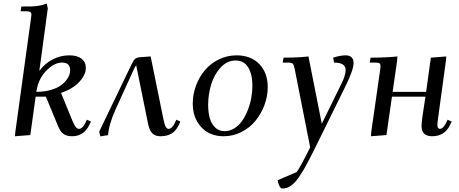

<svg xmlns="http://www.w3.org/2000/svg" viewBox="-20 -766 2601 1089"><path d="M64.9 6.8 66.9 -17.1 155.8 -662.1Q158.2 -681.6 158.2 -683.1Q158.2 -693.4 151.4 -697.8Q144.5 -702.1 127 -702.1H97.2L101.1 -729Q141.1 -729 159.9 -729.5Q178.7 -730 202.6 -733.9Q226.6 -737.8 245.1 -746.1L251 -717.8L203.1 -363.8Q233.9 -405.8 278.8 -429Q323.7 -452.1 373 -452.1Q418.5 -452.1 442.6 -433.1Q466.8 -414.1 466.8 -380.9Q466.8 -341.8 429.9 -301.8Q393.1 -261.7 326.2 -238.8L391.1 -80.1Q401.4 -55.7 409.7 -45.4Q418 -35.2 428.2 -35.2Q446.8 -35.2 461.9 -64.9L473.1 -86.9L496.1 -76.2L484.9 -54.2Q453.6 6.8 389.2 6.8Q359.4 6.8 341.3 -5.4Q323.2 -17.6 310.1 -48.8L240.2 -217.8H182.1L151.9 0ZM186 -245.1Q232.9 -245.1 271 -256.6Q309.1 -268.1 331.5 -286.4Q354 -304.7 366 -325.7Q377.9 -346.7 377.9 -367.2Q377.9 -411.1 332 -411.1Q287.6 -411.1 242.2 -364.7Q196.8 -318.4 186 -245.1Z M542.5 -19 724.6 -397.9Q736.8 -423.8 746.1 -432.1Q755.4 -440.4 778.8 -441.9L834.5 -445.8L906.7 -90.8Q913.6 -57.6 920.4 -46.4Q927.2 -35.2 935.5 -35.2Q954.6 -35.2 969.7 -64.9L980.5 -86.9L1003.4 -76.2L992.7 -54.2Q974.6 -19 949 -6.1Q923.3 6.8 889.6 6.8Q860.8 6.8 844 -9.8Q827.1 -26.4 819.8 -64L752.4 -396Q748 -390.6 739.7 -374L635.7 -146Q597.7 -62 592.8 1Q574.7 2.4 549.8 7.8Z M1073.2 -178.2Q1073.2 -231 1091.8 -280.8Q1110.4 -330.6 1142.6 -368.4Q1174.8 -406.2 1221.7 -429.2Q1268.6 -452.1 1321.3 -452.1Q1403.3 -452.1 1450.9 -402.6Q1498.5 -353 1498.5 -272Q1498.5 -219.2 1479.5 -168.9Q1460.4 -118.7 1428 -79.6Q1395.5 -40.5 1348.4 -16.8Q1301.3 6.8 1248.5 6.8Q1168.5 6.8 1120.8 -45.7Q1073.2 -98.1 1073.2 -178.2ZM1160.6 -169.9Q1160.6 -128.4 1169.7 -96.2Q1178.7 -64 1200.2 -43Q1221.7 -22 1253.4 -22Q1283.2 -22 1309.3 -38.3Q1335.4 -54.7 1353.8 -81.3Q1372.1 -107.9 1385.5 -141.8Q1398.9 -175.8 1405.3 -211.2Q1411.6 -246.6 1411.6 -279.8Q1411.6 -344.7 1387.7 -383.8Q1363.8 -422.9 1316.4 -422.9Q1268.1 -422.9 1231.4 -383.1Q1194.8 -343.3 1177.7 -286.6Q1160.6 -230 1160.6 -169.9Z M1555.2 255.9 1662.6 210Q1681.2 186 1739.3 69.8L1652.3 -371.1Q1647.5 -396 1641.4 -403.6Q1635.3 -411.1 1614.3 -411.1H1583.5L1588.4 -439Q1669.9 -439 1729.5 -445.8L1805.2 -64L1916.5 -291Q1940.4 -338.9 1940.4 -369.1Q1940.4 -411.1 1874.5 -411.1L1869.6 -439Q1910.2 -452.1 1941.4 -452.1Q1961.9 -452.1 1973.6 -441.2Q1985.4 -430.2 1985.4 -408.2Q1985.4 -370.6 1940.4 -278.8L1801.3 3.9Q1777.8 51.8 1762 83.5Q1746.1 115.2 1729 147.9Q1711.9 180.7 1700 200.4Q1688 220.2 1674.6 239.7Q1661.1 259.3 1650.6 269.8Q1640.1 280.3 1628.2 288.6Q1616.2 296.9 1605 300Q1593.8 303.2 1580.6 303.2Q1571.8 303.2 1564.2 287.8Q1556.6 272.5 1555.2 255.9Z M2077.1 -411.1 2082 -439Q2170.4 -439 2233.9 -445.8L2231.9 -418L2207 -245.1H2397L2423.8 -439L2511.2 -445.8L2509.3 -421.9L2465.8 -104Q2460.9 -68.8 2460.9 -58.1Q2460.9 -35.2 2474.1 -35.2Q2492.7 -35.2 2507.8 -64.9L2519 -86.9L2542 -76.2L2531.2 -54.2Q2500 6.8 2431.2 6.8Q2402.3 6.8 2386.7 -7.1Q2371.1 -21 2371.1 -47.9Q2371.1 -71.8 2376 -105L2393.1 -217.8H2203.1L2171.9 0L2084 6.8L2085.9 -19L2135.3 -363.8Q2138.2 -380.9 2138.2 -391.1Q2138.2 -402.8 2131.8 -407Q2125.5 -411.1 2107.9 -411.1Z"/></svg>

Font: Dihjauti
Style: Bold Italic
Weight: 700
Italic angle: -9°
Designer: T. Christopher White
Version: Version 3.0.0